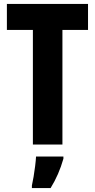

<svg xmlns="http://www.w3.org/2000/svg" viewBox="-20 -734 483 975"><path d="M297 0H147V-582H15V-714H427V-582H297ZM302 72Q279 153 237 221H142V208Q146 191 150.5 164Q155 137 158.5 109Q162 81 163 61H302Z"/></svg>

Font: Noto Sans Thai ExtCond ExtBd
Style: Regular
Weight: 800
Width: 2
Designer: Monotype Design Team
Foundry: Monotype Imaging Inc.
Version: Version 2.002; ttfautohint (v1.8.4.7-5d5b)